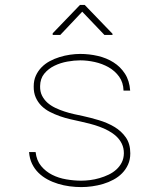

<svg xmlns="http://www.w3.org/2000/svg" viewBox="-20 -760 640 790"><path d="M489.7 -129.4Q489.7 -150.9 481.4 -168.2Q473.1 -185.5 459 -198.7Q444.8 -211.9 426.5 -221.9Q408.2 -231.9 388.2 -239Q368.2 -246.1 348.6 -251.2Q329.1 -256.3 312.5 -259.8Q292.5 -264.2 270 -269.3Q247.6 -274.4 226.1 -282Q204.6 -289.6 184.8 -299.8Q165 -310.1 150.4 -324.7Q135.7 -339.4 127 -359.1Q118.2 -378.9 118.7 -404.8Q118.7 -429.2 127.4 -448.5Q136.2 -467.8 150.6 -482.7Q165 -497.6 184.3 -508.1Q203.6 -518.6 224.9 -525.1Q246.1 -531.7 268.1 -534.9Q290 -538.1 310.1 -538.1Q347.2 -538.1 382.8 -529.8Q418.5 -521.5 447 -503.4Q475.6 -485.4 494.1 -456.8Q512.7 -428.2 515.6 -387.2H488.3Q487.3 -420.9 470.2 -444.6Q453.1 -468.3 427 -483.2Q400.9 -498 369.9 -504.9Q338.9 -511.7 310.1 -511.7Q285.6 -511.7 257.1 -506.6Q228.5 -501.5 203.6 -489.3Q178.7 -477.1 162.1 -456.8Q145.5 -436.5 145 -405.8Q144.5 -383.3 152.8 -366.7Q161.1 -350.1 175 -337.6Q189 -325.2 207.3 -316.4Q225.6 -307.6 245.1 -301.3Q264.6 -294.9 284.4 -290.5Q304.2 -286.1 320.8 -282.7Q352.1 -275.9 386.5 -265.6Q420.9 -255.4 450 -238.3Q479 -221.2 497.6 -194.8Q516.1 -168.5 516.1 -128.9Q516.1 -103 506.8 -82.8Q497.6 -62.5 482.4 -47.1Q467.3 -31.7 447 -20.8Q426.8 -9.8 404.5 -3.2Q382.3 3.4 359.1 6.6Q335.9 9.8 314.5 9.8Q291 9.8 266.6 6.6Q242.2 3.4 219 -3.7Q195.8 -10.7 175 -22Q154.3 -33.2 138.2 -49.1Q122.1 -64.9 111.8 -86.2Q101.6 -107.4 99.6 -134.3H126.5Q130.4 -99.6 149.2 -76.9Q168 -54.2 194.6 -40.8Q221.2 -27.3 252.9 -22Q284.7 -16.6 314.5 -16.6Q331.1 -16.6 350.6 -19Q370.1 -21.5 389.4 -27.1Q408.7 -32.7 426.8 -41.3Q444.8 -49.8 458.7 -62.5Q472.7 -75.2 481 -91.6Q489.3 -107.9 489.7 -129.4ZM442.9 -621.1V-616.2H409.7L318.4 -711.9L228 -616.2H196.8V-623L309.1 -739.7H328.6Z"/></svg>

Font: Roboto Mono Thin
Style: Regular
Weight: 250
Designer: Google
Version: Version 2.000985; 2015; ttfautohint (v1.3)